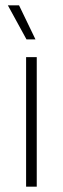

<svg xmlns="http://www.w3.org/2000/svg" viewBox="-20 -701 236 721"><path d="M78 0V-486.5H118V0ZM51.5 -681 113 -553.5V-553H79.5L9.5 -681Z"/></svg>

Font: Anek Bangla ExtraLight
Style: Regular
Weight: 250
Designer: Sulekha Rajkumar (Bangla), Yesha Goshar (Latin)
Foundry: Ek Type
Version: Version 1.003